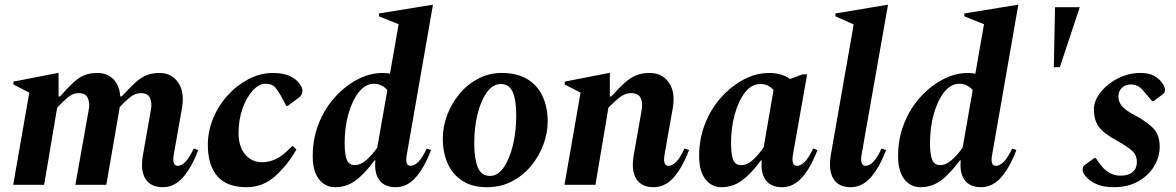

<svg xmlns="http://www.w3.org/2000/svg" viewBox="-20 -770 4900 800"><path d="M35 0 102 -384 36 -418V-430L221 -466H224V-368H230Q262 -404 285 -425.5Q308 -447 331 -456.5Q354 -466 386 -466Q427 -466 452.5 -440Q478 -414 481 -368H487Q520 -404 543.5 -425.5Q567 -447 590.5 -456.5Q614 -466 645 -466Q695 -466 722.5 -426Q750 -386 738 -318L704 -126Q696 -79 721 -79Q736 -79 752.5 -95.5Q769 -112 787 -151L806 -145Q778 -71 742 -30.5Q706 10 658 10Q608 10 586 -25Q564 -60 576 -126L609 -314Q614 -341 605 -361.5Q596 -382 567 -382Q543 -382 520.5 -363.5Q498 -345 479 -324L478 -318L423 0H294L350 -314Q355 -341 346 -361.5Q337 -382 307 -382Q283 -382 260.5 -362.5Q238 -343 218 -321L164 0Z M1008 10Q925 10 885.5 -36Q846 -82 846 -166Q846 -223 868 -276.5Q890 -330 928.5 -372.5Q967 -415 1016 -440.5Q1065 -466 1118 -466Q1160 -466 1188 -453Q1216 -440 1231 -417Q1237 -408 1238.5 -402.5Q1240 -397 1240 -391Q1240 -374 1225 -363L1179 -329H1173L1152 -368Q1135 -398 1123 -409.5Q1111 -421 1086 -421Q1059 -421 1033 -392.5Q1007 -364 990.5 -317.5Q974 -271 974 -216Q974 -159 1001.5 -126.5Q1029 -94 1073 -94Q1101 -94 1130 -107.5Q1159 -121 1197 -161H1200L1215 -147Q1178 -82 1126.5 -36Q1075 10 1008 10Z M1376 10Q1335 10 1309 -23.5Q1283 -57 1283 -120Q1283 -192 1308 -255Q1333 -318 1375.5 -365Q1418 -412 1469.5 -439Q1521 -466 1574 -466Q1590 -466 1605 -463L1641 -669L1559 -702V-714L1781 -750H1784L1675 -126Q1666 -79 1691 -79Q1706 -79 1723 -95.5Q1740 -112 1758 -151L1776 -145Q1748 -71 1712 -30.5Q1676 10 1628 10Q1583 10 1561 -19Q1539 -48 1544 -102H1541Q1496 -42 1459 -16Q1422 10 1376 10ZM1416 -174Q1416 -124 1425.5 -103Q1435 -82 1458 -82Q1481 -82 1504.5 -101.5Q1528 -121 1552 -155L1594 -395Q1570 -421 1538 -421Q1503 -421 1475.5 -386.5Q1448 -352 1432 -296Q1416 -240 1416 -174Z M2009 10Q1947 10 1906 -17Q1865 -44 1845 -89.5Q1825 -135 1825 -192Q1825 -243 1843.5 -291.5Q1862 -340 1895 -379.5Q1928 -419 1973 -442.5Q2018 -466 2070 -466Q2136 -466 2178.5 -439.5Q2221 -413 2241.5 -367.5Q2262 -322 2262 -264Q2262 -216 2244 -167.5Q2226 -119 2193 -79Q2160 -39 2113.5 -14.5Q2067 10 2009 10ZM2022 -37Q2054 -37 2078.5 -72Q2103 -107 2117 -164.5Q2131 -222 2131 -288Q2131 -355 2116 -387.5Q2101 -420 2066 -420Q2035 -420 2010 -387Q1985 -354 1970.5 -297.5Q1956 -241 1956 -172Q1956 -110 1970.5 -73.5Q1985 -37 2022 -37Z M2332 0 2399 -384 2333 -418V-430L2518 -466H2521V-368H2527Q2559 -404 2583.5 -425.5Q2608 -447 2631.5 -456.5Q2655 -466 2687 -466Q2739 -466 2767 -426Q2795 -386 2783 -318L2749 -126Q2741 -79 2766 -79Q2781 -79 2797.5 -95.5Q2814 -112 2832 -151L2851 -145Q2823 -71 2787 -30.5Q2751 10 2703 10Q2653 10 2631 -25Q2609 -60 2621 -126L2654 -314Q2659 -341 2649.5 -361.5Q2640 -382 2609 -382Q2584 -382 2559.5 -362.5Q2535 -343 2515 -321L2461 0Z M2986 10Q2945 10 2919 -23.5Q2893 -57 2893 -120Q2893 -192 2918 -255Q2943 -318 2985.5 -365Q3028 -412 3079.5 -439Q3131 -466 3184 -466Q3237 -466 3272 -441L3323 -460H3343L3284 -126Q3276 -79 3301 -79Q3316 -79 3333 -95.5Q3350 -112 3368 -151L3386 -145Q3358 -71 3322 -30.5Q3286 10 3238 10Q3193 10 3171 -19Q3149 -48 3154 -102H3151Q3108 -44 3070 -17Q3032 10 2986 10ZM3026 -174Q3026 -126 3035 -104Q3044 -82 3068 -82Q3094 -82 3117.5 -104Q3141 -126 3162 -156L3203 -395Q3192 -407 3179 -413.5Q3166 -420 3148 -420Q3112 -420 3084.5 -385Q3057 -350 3041.5 -294Q3026 -238 3026 -174Z M3524 10Q3474 10 3452.5 -25Q3431 -60 3442 -126L3537 -668L3461 -702V-714L3677 -750H3680L3570 -126Q3562 -79 3587 -79Q3602 -79 3618.5 -95.5Q3635 -112 3653 -151L3672 -145Q3644 -71 3608 -30.5Q3572 10 3524 10Z M3815 10Q3774 10 3748 -23.5Q3722 -57 3722 -120Q3722 -192 3747 -255Q3772 -318 3814.5 -365Q3857 -412 3908.5 -439Q3960 -466 4013 -466Q4029 -466 4044 -463L4080 -669L3998 -702V-714L4220 -750H4223L4114 -126Q4105 -79 4130 -79Q4145 -79 4162 -95.5Q4179 -112 4197 -151L4215 -145Q4187 -71 4151 -30.5Q4115 10 4067 10Q4022 10 4000 -19Q3978 -48 3983 -102H3980Q3935 -42 3898 -16Q3861 10 3815 10ZM3855 -174Q3855 -124 3864.5 -103Q3874 -82 3897 -82Q3920 -82 3943.5 -101.5Q3967 -121 3991 -155L4033 -395Q4009 -421 3977 -421Q3942 -421 3914.5 -386.5Q3887 -352 3871 -296Q3855 -240 3855 -174Z M4371 -490 4376 -740H4479L4396 -490Z M4622 10Q4581 10 4554.5 -0.5Q4528 -11 4513 -26Q4491 -45 4491 -62Q4491 -68 4493 -74Q4495 -80 4502 -84L4539 -111H4546L4563 -87Q4598 -38 4649 -38Q4682 -38 4699.5 -53.5Q4717 -69 4717 -94Q4717 -124 4697 -142Q4677 -160 4627 -188Q4595 -206 4575.5 -223Q4556 -240 4547 -262Q4538 -284 4538 -317Q4538 -342 4554 -368.5Q4570 -395 4597 -417Q4624 -439 4658.5 -452.5Q4693 -466 4729 -466Q4767 -466 4787 -455Q4807 -444 4819 -429Q4834 -410 4834 -396Q4834 -383 4826 -378L4787 -349H4780L4755 -379Q4740 -398 4726.5 -408Q4713 -418 4692 -418Q4669 -418 4654.5 -404Q4640 -390 4640 -368Q4640 -345 4655.5 -327Q4671 -309 4712 -288Q4756 -264 4784 -237Q4812 -210 4812 -159Q4812 -116 4788.5 -77Q4765 -38 4722 -14Q4679 10 4622 10Z"/></svg>

Font: Spectral
Style: Bold Italic
Weight: 700
Italic angle: -10°
Designer: Jean-Baptiste Levee
Foundry: Production Type
Version: Version 2.001